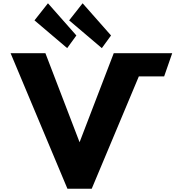

<svg xmlns="http://www.w3.org/2000/svg" viewBox="-20 -1149 1113 1169"><path d="M390.5 0H538.5L825.4 -684H979.5L1028.5 -825H672.5L464.5 -283L256.5 -825H44.5ZM656 -933 483 -1129 401 -1025 600 -856ZM445 -933 272 -1129 190 -1025 389 -856Z"/></svg>

Font: Sztylet
Style: Bd
Weight: 700
Foundry: Cannot Into Space Fonts, PlusOne Fonts
Version: Version 0.12